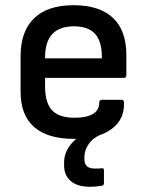

<svg xmlns="http://www.w3.org/2000/svg" viewBox="-20 -521 562 737"><path d="M263 12Q163 12 111 -33.5Q59 -79 59 -169V-305Q59 -401 111 -451Q163 -501 262 -501Q362 -501 413.5 -452.5Q465 -404 465 -310V-232Q465 -222 455 -222H153V-190Q153 -126 180 -97.5Q207 -69 267 -69Q312 -69 336.5 -83.5Q361 -98 361 -127Q361 -138 372 -138H446Q455 -138 456 -129Q459 -63 408 -25.5Q357 12 263 12ZM153 -297H371V-302Q371 -363 344.5 -391.5Q318 -420 264 -420Q153 -420 153 -301ZM327 196Q276 196 251 173.5Q226 151 226 114V103Q226 61 257.5 26.5Q289 -8 343 -25L362 -13V-2Q334 11 319 34Q304 57 304 82V91Q304 126 344 126Q351 126 357 126Q363 126 370 125Q379 123 379 132V182Q379 191 371 192Q359 194 348 195Q337 196 327 196Z"/></svg>

Font: Sofia Sans Medium
Style: Regular
Weight: 500
Designer: Botio Nikoltchev, Ani Petrova
Foundry: lettersoup
Version: Version 4.101; ttfautohint (v1.8.4.7-5d5b)